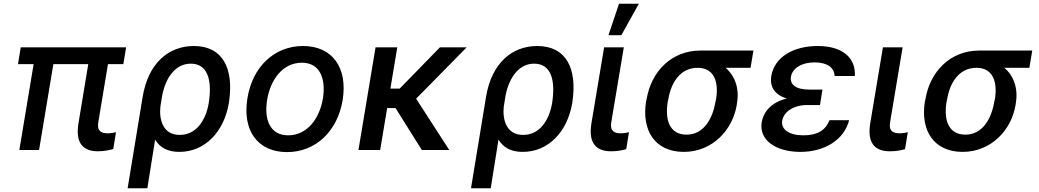

<svg xmlns="http://www.w3.org/2000/svg" viewBox="-20 -797 5521 1020"><path d="M649.9 -545.5H90.2L75.6 -456.3H158.7L82.7 0H187.5L263.5 -456.3H448.9L396.7 -141C379.3 -33 424.4 6.7 500.7 6.7C535.2 6.7 562.1 0 581.7 -5.3L596.2 -94.5C585.9 -92.3 568.5 -88.8 552.6 -88.8C521 -88.8 494 -98.4 502.1 -147L553.6 -456.3H635.3Z M737.9 -282.7 658 203.1H762.8L804 -55C829.5 -13.8 869.3 9.9 932.9 9.9C1068.9 9.9 1169.7 -96.6 1195.7 -248.6L1197.1 -258.5C1221.9 -431.1 1165.1 -552.6 1009.9 -552.6C876.1 -552.6 767.4 -462 737.9 -282.7ZM832 -230.1 839.8 -279.1C854 -368.3 903.1 -458.8 993.3 -458.8C1083.8 -458.8 1106.2 -371.1 1090.2 -258.5L1088.8 -248.6C1073.5 -160.2 1024.5 -80.3 935 -80.3C843.4 -80.3 825.3 -164.1 832 -230.1Z M1505 11C1656.2 11 1773.1 -99.1 1800.4 -265.6C1828.1 -437.9 1745.4 -552.6 1589.8 -552.6C1437.9 -552.6 1321 -442.5 1294.4 -274.9C1266.3 -103.7 1348.7 11 1505 11ZM1399.1 -266C1416.2 -372.9 1481.2 -463.8 1583.8 -463.8C1681.1 -463.8 1711.6 -377.5 1695.7 -274.9C1677.9 -168 1612.9 -78.1 1511 -78.1C1413 -78.1 1382.5 -163.7 1399.1 -266Z M2090.6 -545.5H1975.1L1884.2 0H1999.6L2036.9 -223H2081.3L2220.9 0H2366.8L2190.7 -272.7L2459.2 -545.5H2317.1L2103.3 -326.3H2054Z M2562.1 -282.7 2482.2 203.1H2587L2628.2 -55C2653.8 -13.8 2693.5 9.9 2757.1 9.9C2893.1 9.9 2994 -96.6 3019.9 -248.6L3021.3 -258.5C3046.2 -431.1 2989.3 -552.6 2834.2 -552.6C2700.3 -552.6 2591.6 -462 2562.1 -282.7ZM2656.2 -230.1 2664.1 -279.1C2678.3 -368.3 2727.3 -458.8 2817.5 -458.8C2908 -458.8 2930.4 -371.1 2914.4 -258.5L2913 -248.6C2897.7 -160.2 2848.7 -80.3 2759.2 -80.3C2667.6 -80.3 2649.5 -164.1 2656.2 -230.1Z M3189.3 -545.5 3121.8 -141C3104.4 -33 3150.2 6.7 3226.6 6.7C3260.7 6.7 3287.6 1.1 3306.8 -4.6L3321.4 -94.5C3311.8 -92.3 3294 -88.8 3278.4 -88.8C3246.1 -88.8 3219.5 -98.4 3227.3 -147L3294 -545.5ZM3212.4 -610.1H3280.9L3373.9 -777H3268.5Z M3415.1 -269.9 3412.3 -258.5C3387.8 -106.2 3457.7 9.9 3612.6 9.9C3764.9 9.9 3872.2 -106.9 3893.8 -238.6L3895.2 -248.6C3909.1 -328.8 3883.2 -395.6 3834.5 -436.8H3967.3L3982.6 -528.4H3700.6C3546.9 -528.4 3439.3 -416.5 3415.1 -269.9ZM3527.7 -258.5 3530.5 -269.9C3545.1 -359.4 3595.2 -436.8 3685.7 -436.8C3775.9 -436.8 3798.7 -359.4 3784.1 -269.9L3781.2 -258.5C3765.6 -162.6 3716.6 -81.7 3627.5 -81.7C3535.2 -81.7 3511.7 -162.6 3527.7 -258.5Z M4026.6 -148.1C4011 -53.3 4100.5 9.9 4232.2 9.9C4360.4 9.9 4463.8 -53.6 4491.1 -158.4H4386.7C4364.7 -104.4 4323.2 -78.1 4247.5 -78.1C4170.8 -78.1 4128.2 -110.4 4135.3 -155.5C4143.8 -204.5 4198.2 -239 4267 -239H4336.3L4339.8 -262.4L4349.4 -321H4280.2C4207.7 -321 4175.4 -348 4181.8 -389.2C4189.6 -433.9 4237.6 -465.6 4307.5 -465.6C4373.9 -465.6 4412.6 -438.2 4413.7 -393.1H4521.3C4527.3 -493.6 4450.3 -552.6 4324.9 -552.6C4194.2 -552.6 4094.5 -494 4077.4 -393.1C4070 -346.9 4084.9 -296.2 4159.8 -273.8C4070.7 -251.4 4035.2 -197.4 4026.6 -148.1Z M4670.5 -545.5 4603 -141C4585.6 -33 4631.4 6.7 4707.7 6.7C4741.8 6.7 4768.8 1.1 4788 -4.6L4802.6 -94.5C4793 -92.3 4775.2 -88.8 4759.6 -88.8C4727.3 -88.8 4700.6 -98.4 4708.5 -147L4775.2 -545.5Z M4896.3 -269.9 4893.5 -258.5C4869 -106.2 4938.9 9.9 5093.8 9.9C5246.1 9.9 5353.3 -106.9 5375 -238.6L5376.4 -248.6C5390.3 -328.8 5364.3 -395.6 5315.7 -436.8H5448.5L5463.8 -528.4H5181.8C5028.1 -528.4 4920.5 -416.5 4896.3 -269.9ZM5008.9 -258.5 5011.7 -269.9C5026.3 -359.4 5076.3 -436.8 5166.9 -436.8C5257.1 -436.8 5279.8 -359.4 5265.3 -269.9L5262.4 -258.5C5246.8 -162.6 5197.8 -81.7 5108.7 -81.7C5016.3 -81.7 4992.9 -162.6 5008.9 -258.5Z"/></svg>

Font: Magic Ui Pro Medium
Style: Italic
Weight: 500
Italic angle: -9.39999°
Designer: Stefan Endress, Andreas Faust
Version: Version 1.000;FEAKit 1.0